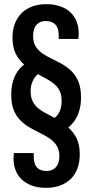

<svg xmlns="http://www.w3.org/2000/svg" viewBox="-20 -719 443 922"><path d="M201 183Q162 183 132.5 172Q103 161 83.5 142Q64 123 54.5 97.5Q45 72 45 42Q45 37 45.5 30Q46 23 47 16H142V31Q142 43 144 55.5Q146 68 152.5 78.5Q159 89 171.5 95.5Q184 102 204 102Q222 102 236 94Q250 86 257.5 70Q265 54 265 30Q265 0 252 -20Q239 -40 218.5 -54Q198 -68 174 -79.5Q150 -91 125.5 -105Q101 -119 80 -139Q59 -159 46.5 -189Q34 -219 34 -264Q34 -298 41.5 -325.5Q49 -353 63 -374Q77 -395 96 -409Q72 -429 56 -460Q40 -491 40 -538Q40 -577 52 -607Q64 -637 85.5 -657.5Q107 -678 136.5 -688.5Q166 -699 202 -699Q241 -699 271 -688Q301 -677 320 -658Q339 -639 348.5 -613.5Q358 -588 358 -558Q358 -553 357.5 -546Q357 -539 356 -532H262V-547Q262 -559 260 -571.5Q258 -584 251 -594.5Q244 -605 231.5 -611.5Q219 -618 199 -618Q181 -618 167.5 -610Q154 -602 146.5 -586Q139 -570 139 -546Q139 -516 151.5 -496Q164 -476 184.5 -462Q205 -448 229.5 -436.5Q254 -425 278.5 -411Q303 -397 323.5 -377Q344 -357 356.5 -327Q369 -297 369 -252Q369 -218 361.5 -190.5Q354 -163 340.5 -142.5Q327 -122 308 -107Q332 -86 347.5 -55.5Q363 -25 363 22Q363 61 351.5 91Q340 121 318.5 141.5Q297 162 267 172.5Q237 183 201 183ZM242 -153Q259 -165 267.5 -186.5Q276 -208 276 -235Q276 -264 266 -283.5Q256 -303 239.5 -316.5Q223 -330 203 -340.5Q183 -351 162 -363Q146 -350 136.5 -328.5Q127 -307 127 -281Q127 -252 137 -232.5Q147 -213 163 -199.5Q179 -186 199.5 -175.5Q220 -165 242 -153Z"/></svg>

Font: Archivo ExtraCondensed SemiBold
Style: Regular
Weight: 600
Width: 2
Designer: Hector Gatti
Foundry: Omnibus-Type
Version: Version 2.001